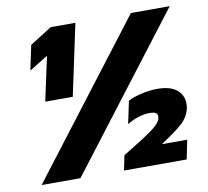

<svg xmlns="http://www.w3.org/2000/svg" viewBox="-78 -785 945 872"><g transform="rotate(-10 394.5 -349.5)"><path d="M580 -699H759L224 0H45ZM171 -574 85 -521 109 -635 210 -699H324L254 -370H127ZM439 -68Q536 -127 575.5 -155.5Q615 -184 620 -207Q621 -210 621 -216Q621 -227 612 -232Q603 -237 584 -237Q559 -237 530 -227.5Q501 -218 480 -204L502 -308Q525 -321 564 -330Q603 -339 637 -339Q697 -339 727 -314.5Q757 -290 757 -251Q757 -237 755 -229Q747 -191 716 -162Q685 -133 615 -88H732L714 0H425Z"/></g></svg>

Font: Prompt
Style: Bold Italic
Weight: 700
Italic angle: -12°
Designer: Katatrad Team
Foundry: CadsonDemak
Version: Version 1.001